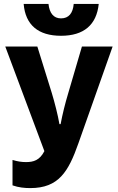

<svg xmlns="http://www.w3.org/2000/svg" viewBox="-20 -952 603 982"><path d="M292 -769C409 -769 474 -825 485 -932H357C353 -885 332 -858 292 -858C254 -858 233 -885 228 -932H101C110 -824 176 -769 292 -769ZM135 10C280 10 330 -74 381 -219L556 -714H399L328 -472C314 -426 299 -366 290 -317H284C276 -364 259 -430 245 -476L171 -714H7L207 -179C183 -132 151 -123 113 -123C91 -123 70 -126 44 -134V-4C75 7 105 10 135 10Z"/></svg>

Font: Noto Sans Mono SemiCondensed ExtraBold
Style: Regular
Weight: 800
Width: 4
Designer: Monotype Design Team
Foundry: Monotype Imaging Inc.
Version: Version 2.014